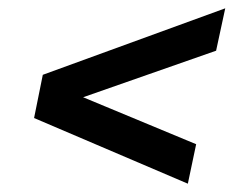

<svg xmlns="http://www.w3.org/2000/svg" viewBox="-20 -484 590 462"><path d="M432 -42 62 -200 83 -304 522 -464 500 -362 180 -250 452 -137Z"/></svg>

Font: Saira Thin SemiBold
Style: Italic
Weight: 600
Italic angle: -12°
Version: Version 1.101